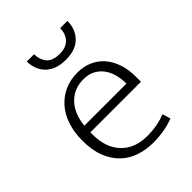

<svg xmlns="http://www.w3.org/2000/svg" viewBox="-198 -786 899 899"><g transform="rotate(-45 252.0 -336.0)"><path d="M448 -235H113V-221Q113 -133 160.5 -83.5Q208 -34 290 -34Q355 -34 412 -56L424 -16Q398 -5 361.5 1.5Q325 8 287 8Q240 8 198.5 -6Q157 -20 126 -49.5Q95 -79 77 -124.5Q59 -170 59 -234Q59 -289 74 -334Q89 -379 117 -410.5Q145 -442 183 -459Q221 -476 268 -476Q308 -476 341.5 -461.5Q375 -447 398.5 -420Q422 -393 435 -355Q448 -317 448 -271ZM394 -277Q394 -306 387 -334.5Q380 -363 364.5 -385Q349 -407 324.5 -420.5Q300 -434 265 -434Q204 -434 163.5 -393Q123 -352 115 -277ZM185 -680Q186 -642 206 -619Q226 -596 273 -596Q312 -596 334.5 -618Q357 -640 358 -680H406Q406 -626 372 -591Q338 -556 273 -556Q237 -556 211.5 -566Q186 -576 169.5 -593.5Q153 -611 145 -633.5Q137 -656 137 -680Z"/></g></svg>

Font: Mukta Vaani ExtraLight
Style: Regular
Weight: 275
Designer: Noopur Datye, Girish Dalvi, Yashodeep Gholap, Pallavi Karambelkar
Foundry: Ek Type
Version: Version 2.538;PS 1.000;hotconv 16.6.51;makeotf.lib2.5.65220;